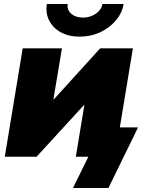

<svg xmlns="http://www.w3.org/2000/svg" viewBox="-20 -782 709 958"><path d="M553.7 0H358.4L400.9 -257.8H398.9L162.6 0H3.9L93.3 -541H289.1L246.6 -286.6H249L480 -541H643.1ZM377.9 -599.1Q323.2 -599.1 283.7 -620.8Q244.1 -642.6 225.3 -679.7Q206.5 -716.8 213.9 -762.2H317.9Q313 -733.9 335 -714.1Q356.9 -694.3 394 -694.3Q418.5 -694.3 439.5 -703.4Q460.4 -712.4 474.4 -727.8Q488.3 -743.2 491.2 -762.2H596.7Q589.4 -716.8 557.9 -679.7Q526.4 -642.6 479.5 -620.8Q432.6 -599.1 377.9 -599.1ZM344.2 156.2 420.9 0H374L398.4 -146.5H668.9L521 156.2Z"/></svg>

Font: Inter 17pt Black
Style: Italic
Weight: 900
Italic angle: -9.3988°
Version: Version 4.001;git-66647c0bb